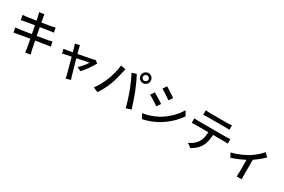

<svg xmlns="http://www.w3.org/2000/svg" viewBox="141 -2274 5658 3821"><g transform="rotate(30 2970.0 -363.5)"><path d="M100 -282 123 -175C145 -181 175 -187 216 -194C263 -203 364 -220 473 -238L509 -45C515 -15 518 17 523 53L638 32C628 2 619 -33 612 -62L574 -254L807 -291C845 -297 881 -304 904 -306L883 -411C860 -404 827 -397 789 -389L555 -349L520 -532L738 -566C766 -570 800 -575 818 -577L799 -682C779 -676 748 -669 717 -663C678 -655 593 -641 502 -626L483 -728C478 -750 475 -781 472 -800L360 -782C368 -760 374 -737 380 -710L400 -610C309 -596 226 -584 189 -580C158 -577 130 -575 102 -573L123 -463C155 -471 179 -476 209 -481L419 -516L454 -332L195 -292C167 -288 125 -283 100 -282Z M1872 -477 1808 -522C1797 -517 1780 -511 1765 -508C1729 -500 1572 -470 1437 -444L1407 -553C1401 -578 1395 -602 1392 -622L1285 -596C1295 -579 1304 -557 1311 -532L1341 -426L1230 -406C1198 -401 1172 -397 1143 -395L1167 -299L1364 -340C1401 -200 1446 -32 1460 17C1468 43 1473 72 1476 96L1584 69C1577 50 1566 13 1560 -5C1545 -52 1499 -219 1460 -360L1732 -415C1701 -360 1628 -271 1571 -220L1658 -176C1728 -247 1830 -391 1872 -477Z M2791 -707C2791 -741 2819 -770 2853 -770C2887 -770 2916 -741 2916 -707C2916 -673 2887 -645 2853 -645C2819 -645 2791 -673 2791 -707ZM2738 -707C2738 -643 2790 -592 2853 -592C2917 -592 2969 -643 2969 -707C2969 -771 2917 -823 2853 -823C2790 -823 2738 -771 2738 -707ZM2207 -305C2172 -220 2115 -113 2052 -31L2161 15C2215 -63 2272 -171 2308 -264C2347 -363 2383 -506 2396 -572C2401 -594 2410 -632 2417 -657L2304 -680C2291 -560 2251 -412 2207 -305ZM2700 -336C2740 -229 2782 -97 2809 12L2923 -25C2896 -119 2843 -275 2805 -371C2765 -472 2699 -617 2658 -692L2555 -658C2598 -583 2661 -440 2700 -336Z M3304 -779 3247 -693C3309 -658 3416 -587 3467 -550L3526 -636C3479 -670 3366 -744 3304 -779ZM3139 -66 3198 37C3289 20 3429 -28 3530 -87C3692 -181 3831 -309 3921 -445L3860 -551C3779 -409 3644 -275 3477 -180C3372 -122 3250 -85 3139 -66ZM3152 -552 3095 -466C3159 -432 3265 -364 3318 -326L3376 -415C3329 -448 3215 -519 3152 -552Z M4209 -752V-649C4237 -651 4274 -652 4307 -652C4367 -652 4654 -652 4710 -652C4741 -652 4778 -651 4810 -649V-752C4778 -748 4741 -745 4710 -745C4654 -745 4367 -745 4306 -745C4274 -745 4239 -748 4209 -752ZM4091 -498V-395C4118 -397 4152 -398 4182 -398H4471C4467 -308 4454 -228 4411 -161C4371 -100 4300 -43 4226 -12L4318 55C4405 11 4481 -63 4517 -131C4555 -204 4575 -292 4579 -398H4836C4862 -398 4897 -397 4920 -395V-498C4895 -495 4857 -493 4836 -493C4780 -493 4241 -493 4182 -493C4151 -493 4119 -495 4091 -498Z M5055 -270 5103 -176C5203 -208 5318 -257 5404 -302V-14C5404 18 5402 65 5400 82H5516C5512 65 5511 18 5511 -14V-365C5600 -424 5686 -496 5736 -549L5658 -625C5606 -561 5510 -476 5415 -417C5334 -368 5186 -300 5055 -270Z"/></g></svg>

Font: Noto Sans CJK HK Medium
Style: Regular
Weight: 500
Designer: Ryoko NISHIZUKA 西塚涼子 (kana, bopomofo & ideographs); Paul D. Hunt (Latin, Greek & Cyrillic); Sandoll Communications 산돌커뮤니
Foundry: Adobe
Version: Version 2.004;hotconv 1.0.118;makeotfexe 2.5.65603